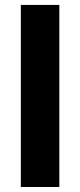

<svg xmlns="http://www.w3.org/2000/svg" viewBox="-20 -747 321 767"><path d="M217 -727.3H63.2V0H217Z"/></svg>

Font: Magic Ui Pro
Style: Bold
Weight: 700
Designer: Stefan Endress, Andreas Faust
Version: Version 1.000;FEAKit 1.0